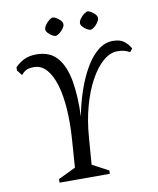

<svg xmlns="http://www.w3.org/2000/svg" viewBox="-87 -852 755 919"><g transform="rotate(-10 290.5 -392.0)"><path d="M127.4 0 128 -17.4 212.5 -58 222.1 -192.1Q227.9 -271.7 223.3 -339.8Q218.8 -408 203.6 -458.7Q188.4 -509.3 163.1 -537.7Q137.7 -566.1 102.1 -566.1Q77.1 -566.1 64 -558.8Q51 -551.5 40 -538.5L20 -564.5L20.5 -580Q42.4 -601.6 66.5 -612.8Q90.6 -624 123.9 -624Q190.7 -624 226.2 -581.6Q261.7 -539.3 274.3 -464.5Q286.9 -389.7 282.9 -293.2Q294.5 -356.8 314.8 -416Q335 -475.1 362.2 -522.2Q389.4 -569.4 423.2 -596.7Q457 -624 495.9 -624Q531.8 -624 551.3 -608.2Q570.8 -592.3 581.5 -572L568.5 -556.5Q558.2 -563.1 543.7 -567.3Q529.2 -571.5 509.5 -571.5Q473 -571.5 438.5 -541.5Q404 -511.4 375.7 -458.9Q347.3 -406.5 328.5 -337.7Q309.7 -269 303.9 -191.1L293.5 -58L372.5 -16L371.9 0ZM400.5 -695.1Q393.6 -695.1 382.9 -701.7Q372.2 -708.3 363.8 -717.6Q355.4 -726.9 356.4 -735.6Q356.8 -745.1 364.8 -756Q372.7 -767 383.7 -775.5Q394.6 -784 401.5 -784Q409 -784 419.6 -777.4Q430.2 -770.7 438.4 -761.5Q446.5 -752.2 445.5 -742.5Q445.3 -734 437.1 -722.6Q428.8 -711.1 418.7 -703.1Q408.6 -695.1 400.5 -695.1ZM230.9 -695.1Q224.1 -695.1 213.4 -701.7Q202.6 -708.3 194.6 -717.6Q186.5 -726.9 187.5 -735.6Q187.9 -745.1 196 -756Q204 -767 214.5 -775.5Q225.1 -784 232.6 -784Q240.2 -784 250.9 -777.4Q261.5 -770.7 269.9 -761.5Q278.4 -752.2 277.4 -742.5Q277.2 -734 268.7 -722.6Q260.1 -711.1 249.2 -703.1Q238.2 -695.1 230.9 -695.1Z"/></g></svg>

Font: Ancizar Serif Light
Style: Italic
Weight: 300
Italic angle: -4°
Designer: Cesar Puertas, Viviana Monsalve, Julian Moncada, Julian Prieto, Jose Castro, Felipe Aragon, Mariel Hernandez, Sara Alarc
Version: Version 8.100